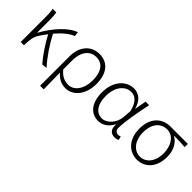

<svg xmlns="http://www.w3.org/2000/svg" viewBox="47 -1283 2219 2219"><g transform="rotate(45 1156.0 -174.0)"><path d="M523 0C438 -92 349 -227 296 -332C365 -414 434 -468 494 -491L488 -547C378 -513 249 -371 162 -214H158V-412C158 -458 155 -507 148 -533H90C100 -490 100 -438 100 -395V0H154V-26C156 -90 164 -149 194 -193C216 -227 238 -259 261 -288C313 -188 395 -65 460 8Z M616 199H675C674 97 673 32 671 -70C725 -8 781 13 844 13C956 13 1063 -93 1063 -275C1063 -441 988 -547 842 -547C720 -547 616 -457 616 -281ZM839 -38C785 -38 731 -52 672 -123V-271C672 -426 752 -496 840 -496C955 -496 1003 -403 1003 -275C1003 -132 930 -38 839 -38Z M1376 13C1448 13 1508 -27 1550 -104H1554C1544 -26 1586 13 1644 13C1670 13 1688 7 1701 1L1691 -45C1680 -41 1666 -37 1653 -37C1624 -37 1600 -59 1600 -95C1600 -201 1636 -385 1666 -533H1608L1582 -391H1580C1552 -505 1477 -547 1408 -547C1285 -547 1175 -440 1175 -254C1175 -78 1258 13 1376 13ZM1386 -38C1291 -38 1236 -121 1236 -254C1236 -410 1321 -496 1411 -496C1463 -496 1529 -472 1562 -331L1554 -226C1545 -124 1466 -38 1386 -38Z M2010 13C2135 13 2237 -84 2237 -256C2237 -365 2194 -444 2122 -484V-488C2183 -488 2237 -485 2299 -481V-533H2013C1890 -533 1777 -449 1777 -261C1777 -85 1885 13 2010 13ZM2010 -37C1913 -37 1838 -124 1838 -261C1838 -409 1914 -483 2012 -483C2119 -483 2179 -376 2179 -259C2179 -124 2107 -37 2010 -37Z"/></g></svg>

Font: Noto Sans Japanese Light
Style: Regular
Weight: 300
Designer: Ryoko NISHIZUKA (kana & ideographs); Paul D. Hunt (Latin, Greek & Cyrillic); Wenlong ZHANG (bopomofo); Sandoll Communica
Foundry: Adobe Systems Incorporated
Version: Version 1.000;PS 1;hotconv 1.0.78;makeotf.lib2.5.61930